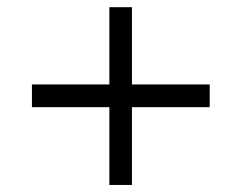

<svg xmlns="http://www.w3.org/2000/svg" viewBox="-20 -611 680 540"><path d="M351.1 -309.6V-90.8H287.6V-309.6H69.8V-373.5H287.6V-590.8H351.1V-373.5H569.8V-309.6Z"/></svg>

Font: Twentytwelve Slab Light
Style: TwentytwelveSlab
Weight: 300
Designer: Domenico Catapano
Version: Version 1.00 2012